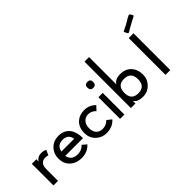

<svg xmlns="http://www.w3.org/2000/svg" viewBox="24 -1488 2206 2206"><g transform="rotate(-45 1127.0 -385.0)"><path d="M54.7 -355.5H128.9V-316.4Q152.3 -367.2 222.7 -367.2Q257.8 -367.2 285.2 -351.6L257.8 -289.1Q238.3 -296.9 214.8 -296.9Q128.9 -296.9 128.9 -191.4V-3.9H54.7Z M390.6 -148.4Q406.2 -58.6 507.8 -58.6Q570.3 -58.6 613.3 -105.5L664.1 -62.5Q605.5 3.9 507.8 3.9Q418 3.9 363.3 -50.8Q312.5 -101.6 312.5 -179.7Q312.5 -261.7 367.2 -316.4Q418 -367.2 500 -367.2Q585.9 -367.2 636.7 -304.7Q679.7 -246.1 679.7 -148.4ZM601.6 -214.8Q589.8 -300.8 500 -300.8Q410.2 -300.8 394.5 -214.8Z M781.2 -50.8Q730.5 -101.6 730.5 -179.7Q730.5 -261.7 781.2 -316.4Q835.9 -367.2 914.1 -367.2Q1000 -367.2 1054.7 -308.6L1007.8 -257.8Q968.8 -300.8 914.1 -300.8Q867.2 -300.8 835.9 -265.6Q808.6 -230.5 808.6 -179.7Q808.6 -128.9 835.9 -93.8Q867.2 -62.5 914.1 -62.5Q972.7 -62.5 1015.6 -105.5L1070.3 -62.5Q1011.7 3.9 914.1 3.9Q835.9 3.9 781.2 -50.8Z M1125 -523.4Q1125 -570.3 1171.9 -570.3Q1218.8 -570.3 1218.8 -523.4Q1218.8 -472.7 1171.9 -472.7Q1125 -472.7 1125 -523.4ZM1136.7 -355.5H1207V-3.9H1136.7Z M1386.7 -46.9V-3.9H1312.5V-757.8H1386.7V-312.5Q1414.1 -367.2 1503.9 -367.2Q1582 -367.2 1632.8 -316.4Q1683.6 -261.7 1683.6 -179.7Q1683.6 -101.6 1632.8 -50.8Q1582 3.9 1503.9 3.9Q1414.1 3.9 1386.7 -46.9ZM1605.5 -179.7Q1605.5 -296.9 1492.2 -296.9Q1382.8 -296.9 1382.8 -179.7Q1382.8 -62.5 1492.2 -62.5Q1605.5 -62.5 1605.5 -179.7Z M1941.4 -589.8V7.8H1863.3V-589.8ZM2085.9 -734.4V-730.5L2011.7 -691.4L1976.6 -671.9L1941.4 -652.3L1929.7 -644.5L1921.9 -640.6L1906.2 -632.8Q1898.4 -625 1882.8 -660.2L1875 -679.7V-683.6L1890.6 -691.4L1953.1 -722.7L1980.5 -738.3L2011.7 -757.8Q2050.8 -777.3 2050.8 -777.3Q2062.5 -781.2 2078.1 -753.9Z"/></g></svg>

Font: 和音 by 宁静之雨，公众号njzyshare
Style: Regular
Weight: 400
Designer: Steve Matteson
Foundry: Ascender Corporation
Version: Version 6.00;June 8, 2018;FontCreator 11.0.0.2388 32-bit